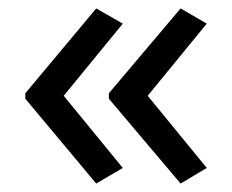

<svg xmlns="http://www.w3.org/2000/svg" viewBox="-20 -491 549 455"><path d="M40 -270 208 -471 271 -435 131 -264 271 -93 208 -56 40 -257ZM238 -270 408 -471 470 -435 330 -264 470 -93 408 -56 238 -257Z"/></svg>

Font: BC Sans
Style: Regular
Weight: 400
Designer: Monotype Design Team
Province of B.C.
Foundry: Monotype Imaging Inc.
Version: Version 2.000;GOOG;noto-source:20170915:90ef993387c0